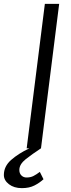

<svg xmlns="http://www.w3.org/2000/svg" viewBox="-67 -767 366 993"><path d="M71 0 165 -747H239L145 0ZM46 206Q5.5 206 -20.8 185.8Q-47 165.5 -47 138Q-47 93.5 -9.8 60.5Q27.5 27.5 85 0L123.5 -18.5L145 0Q99.5 30 66.2 56.2Q33 82.5 33 112Q33 130 43.8 140.5Q54.5 151 70 151Q90.5 151 105.5 143.5Q120.5 136 139 122L158 160Q138 178.5 111.2 192.2Q84.5 206 46 206Z"/></svg>

Font: Merriweather Sans Light
Style: Italic
Weight: 300
Italic angle: -7.5°
Designer: Eben Sorkin
Foundry: Eben Sorkin
Version: Version 2.001; ttfautohint (v1.8.3)